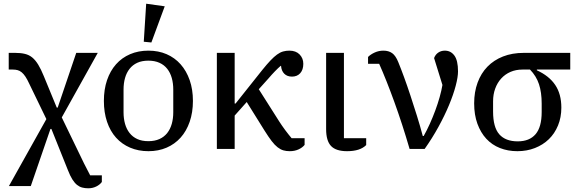

<svg xmlns="http://www.w3.org/2000/svg" viewBox="-20 -803 3125 1035"><path d="M230 -161 138 -351Q127 -375 117 -390Q107 -405 96.5 -413.5Q86 -422 74.5 -425Q63 -428 49 -428H27V-518H62Q92 -518 114.5 -512.5Q137 -507 154 -493Q171 -479 186 -454.5Q201 -430 216 -393L286 -223H291L391 -518H507L313 -170L433 78Q441 94 450 111Q459 128 466 142H529V178Q518 193 498.5 202.5Q479 212 456 212Q438 212 423 208Q408 204 395 193.5Q382 183 370 164Q358 145 346 114L257 -108H252L146 200H28Z M780 -42Q814 -42 839.5 -53.5Q865 -65 881.5 -86Q898 -107 906 -135.5Q914 -164 914 -198V-320Q914 -354 906 -382.5Q898 -411 881.5 -432Q865 -453 839.5 -464.5Q814 -476 780 -476Q745 -476 720 -464.5Q695 -453 678.5 -432Q662 -411 654 -382.5Q646 -354 646 -320V-198Q646 -164 654 -135.5Q662 -107 678.5 -86Q695 -65 720 -53.5Q745 -42 780 -42ZM780 12Q726 12 681.5 -7Q637 -26 605.5 -61Q574 -96 557 -146.5Q540 -197 540 -259Q540 -321 557 -371Q574 -421 605.5 -456.5Q637 -492 681.5 -511Q726 -530 780 -530Q834 -530 878 -511Q922 -492 953.5 -456.5Q985 -421 1002.5 -371Q1020 -321 1020 -259Q1020 -197 1002.5 -146.5Q985 -96 953.5 -61Q922 -26 878 -7Q834 12 780 12ZM755 -578 768 -783 868 -769 796 -574Z M1149 -518H1245V-245H1250L1394 -426Q1419 -457 1438 -477Q1457 -497 1473.5 -509Q1490 -521 1506 -525.5Q1522 -530 1540 -530Q1575 -530 1595 -509.5Q1615 -489 1615 -459Q1615 -427 1598.5 -408.5Q1582 -390 1554 -390Q1528 -390 1512.5 -405.5Q1497 -421 1495 -448H1493Q1479 -436 1462 -418.5Q1445 -401 1428 -381L1375 -322L1486 -147Q1492 -138 1500 -126Q1508 -114 1517.5 -101.5Q1527 -89 1536 -77.5Q1545 -66 1552 -58H1622V-22Q1610 -7 1589 2.5Q1568 12 1542 12Q1523 12 1507.5 7.5Q1492 3 1476.5 -9Q1461 -21 1444.5 -42.5Q1428 -64 1406 -99L1310 -253L1245 -180V0H1149Z M1834 -518V-58H1954V-21Q1921 12 1851 12Q1791 12 1764.5 -16Q1738 -44 1738 -107V-518Z M2188 0Q2149 -134 2105.5 -254Q2062 -374 2024 -459H1964V-496Q1978 -510 2000 -520Q2022 -530 2047 -530Q2075 -530 2094 -516.5Q2113 -503 2127 -468Q2141 -434 2158 -387.5Q2175 -341 2192.5 -288Q2210 -235 2227.5 -179Q2245 -123 2259 -70H2264Q2281 -100 2297 -135.5Q2313 -171 2326.5 -207.5Q2340 -244 2350 -279.5Q2360 -315 2365 -345L2320 -490Q2327 -509 2342.5 -519.5Q2358 -530 2378 -530Q2410 -530 2429.5 -503.5Q2449 -477 2449 -418Q2449 -388 2436.5 -340.5Q2424 -293 2400.5 -236.5Q2377 -180 2343.5 -119Q2310 -58 2269 0Z M2874 -428V-424Q2940 -394 2973 -345Q3006 -296 3006 -223Q3006 -170 2988 -126.5Q2970 -83 2938.5 -52.5Q2907 -22 2863.5 -5Q2820 12 2769 12Q2718 12 2675 -5Q2632 -22 2601.5 -55Q2571 -88 2553.5 -136Q2536 -184 2536 -246Q2536 -307 2554.5 -357.5Q2573 -408 2607.5 -443.5Q2642 -479 2691.5 -498.5Q2741 -518 2804 -518H3054V-428ZM2771 -41Q2834 -41 2867 -79.5Q2900 -118 2900 -199V-245Q2900 -305 2885.5 -349Q2871 -393 2837 -428H2796Q2761 -428 2732 -415.5Q2703 -403 2682 -380Q2661 -357 2649.5 -325.5Q2638 -294 2638 -257V-202Q2638 -117 2671.5 -79Q2705 -41 2771 -41Z"/></svg>

Font: IBM Plex Serif Text
Style: Regular
Weight: 450
Designer: Mike Abbink, Paul van der Laan, Pieter van Rosmalen
Foundry: Bold Monday
Version: Version 3.001